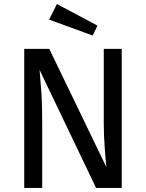

<svg xmlns="http://www.w3.org/2000/svg" viewBox="-20 -931 723 951"><path d="M223 -834 439 -755 463 -804 262 -911ZM583 -689H494V-313C494 -277 496 -237 499 -194C502 -151 505 -120 507 -103L224 -689H100V0H189V-316C189 -371 188 -419 186 -458C183 -497 180 -539 176 -585L456 0H583Z"/></svg>

Font: Fira Sans
Style: Regular
Weight: 400
Designer: Carrois Corporate & Edenspiekermann AG
Foundry: Carrois Corporate GbR & Edenspiekermann AG
Version: Version 4.203